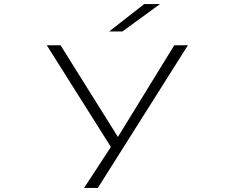

<svg xmlns="http://www.w3.org/2000/svg" viewBox="-20 -722 1140 942"><path d="M392.5 200 524 -1 209.5 -500H277L558.5 -50L835 -500H902L460 200ZM580.5 -567.5H515.5L687.5 -702H765Z"/></svg>

Font: Trispace Expanded ExtraLight
Style: Regular
Weight: 200
Width: 7
Designer: Tyler Finck
Foundry: Etcetera Type Company
Version: Version 1.210; ttfautohint (v1.8.3)